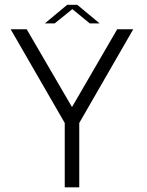

<svg xmlns="http://www.w3.org/2000/svg" viewBox="-20 -800 627 820"><path d="M259 -270.5H316L549 -675H480.5L284.5 -337.5H290.5L94 -675H25.5ZM256.5 0H318.5V-308.5H256.5ZM171.5 -700H213.5L289 -761L363.5 -700H405.5L310 -779.5H267Z"/></svg>

Font: Anybody UltraCondensed Thin Light
Style: Regular
Weight: 300
Version: Version 1.111